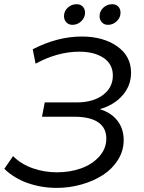

<svg xmlns="http://www.w3.org/2000/svg" viewBox="-24 -883 682 912"><path d="M245.5 9.5Q174 9.5 109 -13Q44 -35.5 -3.5 -81L38 -141.5Q76.5 -103 131.5 -83.8Q186.5 -64.5 246.5 -64.5Q307.5 -64.5 360.2 -83Q413 -101.5 447 -139Q481 -176.5 481 -225Q481 -275.5 442.5 -302Q404 -328.5 329 -328.5H175.5L188.5 -396.5H339.5Q418 -396.5 465 -431.8Q512 -467 512 -524Q512 -578.5 468 -608Q424 -637.5 352.5 -637.5Q249.5 -637.5 145 -580.5L131.5 -649Q249 -709.5 364.5 -709.5Q466 -709.5 532.2 -663.2Q598.5 -617 598.5 -537.5Q598.5 -476.5 558.2 -430.2Q518 -384 450 -364.5Q504 -348 533.8 -309.8Q563.5 -271.5 563.5 -217.5Q563.5 -167 536.5 -123.8Q509.5 -80.5 465 -51.8Q420.5 -23 363.2 -6.8Q306 9.5 245.5 9.5ZM340 -863Q358 -863 369 -851.8Q380 -840.5 380 -822.5Q380 -799.5 362 -782.2Q344 -765 320.5 -765Q302.5 -765 291.2 -776.8Q280 -788.5 280 -806.5Q280 -830 297.8 -846.5Q315.5 -863 340 -863ZM509 -863Q527 -863 537.8 -851.8Q548.5 -840.5 548.5 -822.5Q548.5 -799.5 530.5 -782.2Q512.5 -765 489 -765Q471 -765 460 -776.8Q449 -788.5 449 -806.5Q449 -830 466.8 -846.5Q484.5 -863 509 -863Z"/></svg>

Font: Argentum Sans Light
Style: Italic
Weight: 300
Italic angle: -11.3°
Designer: Julieta Ulanovsky (font), Owen Earl (portions from Jones font), Cristiano Sobral (main changes and remaster)
Foundry: Julieta Ulanovsky (font), Owen Earl (portions from Jones font), Cristiano Sobral (main changes and remaster)
Version: Version 3.127